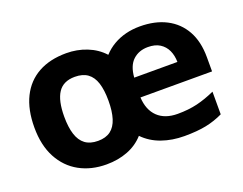

<svg xmlns="http://www.w3.org/2000/svg" viewBox="-93 -732 1164 918"><g transform="rotate(-20 489.0 -273.0)"><path d="M683.1 -556.2Q760.7 -556.2 817.1 -527.1Q873.5 -498 904.3 -442.9Q935.1 -387.7 935.1 -308.1V-235.8H570.8Q574.2 -171.4 610.8 -136.2Q647.5 -101.1 711.9 -101.1Q767.1 -101.1 811.8 -111.8Q856.4 -122.6 903.8 -144V-28.8Q862.3 -8.8 816.9 0.5Q771.5 9.8 706.1 9.8Q644 9.8 591.3 -8.8Q538.6 -27.3 501 -65.9Q466.8 -27.8 417.7 -9Q368.7 9.8 310.1 9.8Q232.4 9.8 172.6 -23.2Q112.8 -56.2 78.9 -119.6Q44.9 -183.1 44.9 -273.9Q44.9 -364.7 76.2 -427.7Q107.4 -490.7 166.5 -523.4Q225.6 -556.2 309.1 -556.2Q363.8 -556.2 412.8 -536.9Q461.9 -517.6 496.1 -480Q519.5 -505.4 548.6 -522.2Q577.6 -539.1 611.3 -547.6Q645 -556.2 683.1 -556.2ZM309.1 -436Q250 -436 223.4 -395.5Q196.8 -355 196.8 -273.9Q196.8 -220.2 208.5 -183.6Q220.2 -147 245.1 -128.4Q270 -109.9 310.1 -109.9Q349.6 -109.9 374.3 -128.4Q398.9 -147 410.4 -183.6Q421.9 -220.2 421.9 -273.9Q421.9 -328.1 410.4 -364Q398.9 -399.9 374 -418Q349.1 -436 309.1 -436ZM686 -450.2Q640.1 -450.2 609.9 -422.4Q579.6 -394.5 575.2 -335H794.9Q794.4 -368.2 782.5 -394Q770.5 -419.9 746.6 -435.1Q722.7 -450.2 686 -450.2Z"/></g></svg>

Font: Wonky
Style: Regular
Weight: 400
Designer: Monotype Design Team
Foundry: Monotype Imaging Inc.
Version: Version 3.000